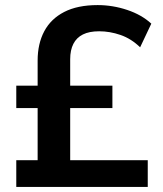

<svg xmlns="http://www.w3.org/2000/svg" viewBox="-20 -735 640 755"><path d="M44 0V-105H128V-310H44V-398H128V-497Q128 -563 154 -612Q180 -661 232.5 -688Q285 -715 364 -715Q423 -715 480 -696Q537 -677 575 -642L531 -549Q496 -583 454 -597.5Q412 -612 370 -612Q331 -612 306 -599.5Q281 -587 268.5 -562.5Q256 -538 256 -502V-398H422V-310H256V-105H561V0Z"/></svg>

Font: NunitoSans3
Style: Bold
Weight: 700
Designer: Vernon Adams
Foundry: Vernon Adams
Version: Version 3.101;gftools[0.9.27]